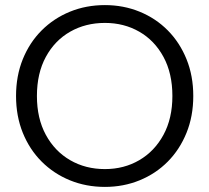

<svg xmlns="http://www.w3.org/2000/svg" viewBox="-20 -727 821 754"><path d="M392 7Q318 7 254.5 -19Q191 -45 143.5 -92.5Q96 -140 69.5 -205.5Q43 -271 43 -350Q43 -429 69.5 -494.5Q96 -560 143.5 -607.5Q191 -655 254.5 -681Q318 -707 392 -707Q465 -707 528.5 -681Q592 -655 639 -607.5Q686 -560 712.5 -494.5Q739 -429 739 -350Q739 -271 712.5 -205.5Q686 -140 639 -92.5Q592 -45 528.5 -19Q465 7 392 7ZM392 -63Q467 -63 527 -98Q587 -133 622 -197.5Q657 -262 657 -350Q657 -439 622 -503.5Q587 -568 527 -602.5Q467 -637 392 -637Q316 -637 255.5 -602.5Q195 -568 160 -503.5Q125 -439 125 -350Q125 -262 160 -197.5Q195 -133 255.5 -98Q316 -63 392 -63Z"/></svg>

Font: Albert Sans
Style: Regular
Weight: 400
Designer: Andreas Rasmussen
Foundry: a.Foundry
Version: Version 1.025